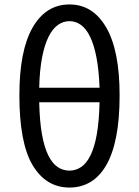

<svg xmlns="http://www.w3.org/2000/svg" viewBox="-20 -829 623 862"><path d="M156 -370Q158 -284 168.5 -225.5Q179 -167 197 -131Q215 -95 239 -79Q263 -63 292 -63Q320 -63 344 -79Q368 -95 386 -131Q404 -167 414.5 -225.5Q425 -284 427 -370ZM427 -435Q424 -515 413 -571.5Q402 -628 384.5 -664Q367 -700 343.5 -717Q320 -734 292 -734Q264 -734 240 -717Q216 -700 198 -664Q180 -628 169 -571.5Q158 -515 156 -435ZM292 -809Q397 -809 457 -705.5Q517 -602 517 -401Q517 -293 501.5 -215Q486 -137 456.5 -86.5Q427 -36 385.5 -11.5Q344 13 292 13Q187 13 127 -86.5Q67 -186 67 -401Q67 -602 126.5 -705.5Q186 -809 292 -809Z"/></svg>

Font: Kinto Sans
Style: Regular
Weight: 400
Designer: Authors: Ryoko NISHIZUKA  (kana & ideographs); Paul D. Hunt (Latin, Greek & Cyrillic); Wenlong ZHANG  (bopomofo); Sandol
Foundry: Adobe Systems Incorporated, ookami Inc.
Version: Version 0.001